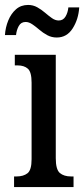

<svg xmlns="http://www.w3.org/2000/svg" viewBox="-41 -758 341 778"><path d="M16 0V-43H26Q54 -43 70.5 -56Q87 -69 87 -113V-423Q87 -466 72 -479.5Q57 -493 30 -493H19V-536H185V-117Q185 -71 201.5 -57Q218 -43 247 -43H257V0ZM189 -606Q168 -606 150.5 -615.5Q133 -625 118.5 -637.5Q104 -650 90 -659.5Q76 -669 63 -669Q44 -669 35 -652.5Q26 -636 24 -616H-21Q-19 -647 -7.5 -675Q4 -703 24 -720.5Q44 -738 73 -738Q93 -738 110 -728.5Q127 -719 141.5 -706.5Q156 -694 169.5 -684.5Q183 -675 197 -675Q215 -675 224.5 -691Q234 -707 236 -728H280Q277 -680 253.5 -643Q230 -606 189 -606Z"/></svg>

Font: Noto Serif ExtraCondensed Medium
Style: Regular
Weight: 500
Width: 2
Designer: Monotype Design Team
Foundry: Monotype Imaging Inc.
Version: Version 2.015